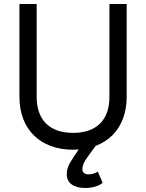

<svg xmlns="http://www.w3.org/2000/svg" viewBox="-20 -731 729 958"><path d="M345 16Q283 16 233.5 -2.5Q184 -21 149 -55.5Q114 -90 95.5 -138.5Q77 -187 77 -248V-711H163V-248Q163 -161 210 -114.5Q257 -68 345 -68Q432 -68 479 -114.5Q526 -161 526 -248V-711H612V-248Q612 -187 593.5 -138.5Q575 -90 540 -55.5Q505 -21 456 -2.5Q407 16 345 16ZM406 207Q363 207 338 189.5Q313 172 313 137Q313 108 331.5 77.5Q350 47 370 19L400 -21L457 -3L422 45Q403 71 397 86Q391 101 391 113Q391 125 399 132Q407 139 420 139Q448 139 468 125L492 181Q481 192 456.5 199.5Q432 207 406 207Z"/></svg>

Font: Geist
Style: Regular
Weight: 400
Designer: Basement.studio, Andrés Briganti, Mateo Zaragoza
Foundry: Basement.studio, Vercel, Andrés Briganti, Guido Ferreyra, Mateo Zaragoza
Version: Version 1.401